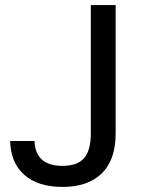

<svg xmlns="http://www.w3.org/2000/svg" viewBox="-20 -727 568 757"><path d="M436 -707V-201Q436 -97 381.5 -43.5Q327 10 226 10Q130 10 76 -37.5Q22 -85 20 -171H116Q120 -73 226 -73Q285 -73 311.5 -103.5Q338 -134 338 -201V-707Z"/></svg>

Font: 42dot Sans Medium
Style: Regular
Weight: 500
Designer: 42dot
Version: Version 1.000